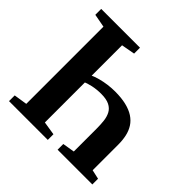

<svg xmlns="http://www.w3.org/2000/svg" viewBox="-185 -918 1094 1094"><g transform="rotate(45 362.0 -371.5)"><path d="M256.5 -433Q280 -444 307.8 -451.5Q335.5 -459 364.8 -462.8Q394 -466.5 421.5 -466.5Q473 -466.5 511 -457.2Q549 -448 575.5 -430.8Q602 -413.5 618 -388.8Q634 -364 641 -332.8Q648 -301.5 648 -265V-58.5L704 -46V0H424V-46L496.5 -58V-240.5Q496.5 -274 493.2 -303Q490 -332 478.2 -354Q466.5 -376 441.8 -388.5Q417 -401 374.5 -401Q339 -401 306.5 -394Q274 -387 256.5 -377.5ZM113 -58.5V-680.5L32.5 -695.5V-743H345V-695.5L263 -680.5V-58.5L345 -45.5V0H32.5V-46Z"/></g></svg>

Font: Merriweather 60pt
Style: Bold
Weight: 700
Version: Version 2.100